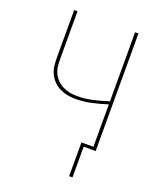

<svg xmlns="http://www.w3.org/2000/svg" viewBox="-166 -835 932 1128"><g transform="rotate(20 300.0 -271.5)"><path d="M405 192V-19H480V-284Q433 -269 383.5 -258Q334 -247 284 -247Q258 -247 232.5 -252Q207 -257 184 -268.5Q161 -280 143 -299Q125 -318 114.5 -341.5Q104 -365 101.5 -391Q99 -417 99 -443V-735H120V-443Q120 -420 122 -396.5Q124 -373 133.5 -351.5Q143 -330 159.5 -313Q176 -296 196.5 -285.5Q217 -275 240.5 -270.5Q264 -266 287 -266Q336 -266 384.5 -277Q433 -288 480 -303V-735H501V0H426V192Z"/></g></svg>

Font: Iosevka Curly Thin Extended
Style: Regular
Weight: 100
Width: 7
Monospace: yes
Designer: Belleve Invis
Foundry: Belleve Invis
Version: Version 11.1.0; ttfautohint (v1.8.3)